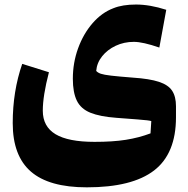

<svg xmlns="http://www.w3.org/2000/svg" viewBox="-20 -554 820 839"><path d="M676.3 -346.2Q604 -371.1 564.9 -371.1Q522 -371.1 485.6 -354Q449.2 -336.9 426.3 -308.1Q403.3 -279.3 400.4 -244.1Q407.2 -236.3 420.7 -231.7Q434.1 -227.1 466.1 -223.4Q498 -219.7 560.5 -214.8Q633.3 -210 674.3 -196.5Q715.3 -183.1 732.2 -157.5Q749 -131.8 749 -89.8V-41.5Q749 117.2 653.3 190.9Q557.6 264.6 359.4 264.6Q194.3 264.6 115 195.8Q35.6 127 35.6 -16.1Q35.6 -155.3 77.1 -274.9L193.8 -238.3Q167 -135.3 167 -70.3Q167 -1 222.7 32.5Q278.3 65.9 393.1 65.9Q473.1 65.9 530 56.9Q586.9 47.9 637.7 28.8L641.1 -24.9Q634.8 -26.9 622.6 -28.3Q610.4 -29.8 580.1 -32.2Q549.8 -34.7 489.3 -39.1Q416.5 -44.4 374.8 -61.5Q333 -78.6 315.7 -114.3Q298.3 -149.9 298.3 -210Q298.3 -279.8 321.3 -343Q344.2 -406.2 384.5 -452.6Q424.8 -499 475.6 -518.1Q515.1 -534.2 574.7 -534.2Q634.8 -534.2 706.5 -511.2Z"/></svg>

Font: Pinar-DS3-FD ExtraBold
Style: Regular
Weight: 800
Designer: Amin Abedi
Version: Version 3.000